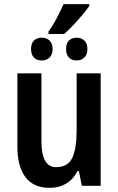

<svg xmlns="http://www.w3.org/2000/svg" viewBox="-20 -897 572 927"><path d="M214 -745Q235 -773 254 -809.5Q273 -846 287 -877H411V-868Q397 -848 376.5 -823.5Q356 -799 333 -775Q310 -751 290 -733H214ZM182 -605Q158 -605 144 -619Q130 -633 130 -660Q130 -688 144 -701.5Q158 -715 182 -715Q204 -715 219 -701.5Q234 -688 234 -660Q234 -633 219 -619Q204 -605 182 -605ZM350 -605Q327 -605 313 -619Q299 -633 299 -660Q299 -688 313 -701.5Q327 -715 350 -715Q372 -715 387 -701.5Q402 -688 402 -660Q402 -633 387 -619Q372 -605 350 -605ZM466 -543V0H375L361 -71H354Q333 -30 298.5 -10Q264 10 220 10Q142 10 103 -41.5Q64 -93 64 -189V-543H180V-217Q180 -90 250 -90Q308 -90 329 -135Q350 -180 350 -267V-543Z"/></svg>

Font: Noto Sans Condensed SemiBold
Style: Regular
Weight: 600
Width: 3
Designer: Monotype Design Team
Foundry: Monotype Imaging Inc.
Version: Version 2.013; ttfautohint (v1.8.4.7-5d5b)